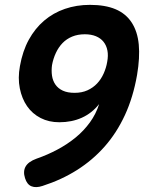

<svg xmlns="http://www.w3.org/2000/svg" viewBox="-20 -760 640 790"><path d="M329 -619Q300 -619 277 -609.5Q254 -600 237.5 -583Q221 -566 210 -542.5Q199 -519 194 -492Q191 -469 194 -448.5Q197 -428 208 -412Q219 -396 238.5 -387Q258 -378 287 -378Q317 -378 340 -388.5Q363 -399 379.5 -416.5Q396 -434 406.5 -457.5Q417 -481 421 -505Q426 -531 422 -552Q418 -573 406 -588Q394 -603 374.5 -611Q355 -619 329 -619ZM155 5Q128 14 109.5 6.5Q91 -1 83 -27Q74 -55 85.5 -75Q97 -95 130 -107Q176 -123 217 -145Q258 -167 291.5 -194.5Q325 -222 350 -256.5Q375 -291 388 -332Q358 -294 316.5 -275.5Q275 -257 224 -257Q181 -257 147 -274.5Q113 -292 91.5 -323Q70 -354 61.5 -396.5Q53 -439 62 -488Q73 -550 98.5 -596.5Q124 -643 161.5 -675Q199 -707 247 -723.5Q295 -740 350 -740Q413 -740 455.5 -722Q498 -704 522 -667Q546 -630 551 -576.5Q556 -523 544 -452Q528 -360 494 -286.5Q460 -213 410.5 -157Q361 -101 297 -60.5Q233 -20 155 5Z"/></svg>

Font: Maple Mono
Style: Bold Italic
Weight: 700
Italic angle: -10°
Monospace: yes
Designer: subframe7536
Version: Version 7.000